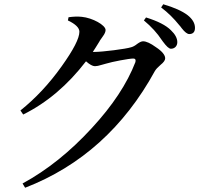

<svg xmlns="http://www.w3.org/2000/svg" viewBox="-20 -832 936 902"><path d="M98 50C359 -51 563 -234 708 -499C713 -507 721 -516 734 -527C749 -539 756 -549 756 -558C756 -573 742 -591 713 -610C687 -629 667 -638 652 -638C645 -638 636 -634 625 -626C614 -617 604 -612 596 -610C572 -602 462 -588 423 -588H416C423 -599 434 -615 447 -637C448 -639 448 -640 449 -641C452 -646 457 -653 463 -661C472 -673 476 -683 476 -691C476 -714 415 -748 364 -753C344 -755 323 -754 302 -751L299 -736C335 -719 353 -701 353 -683C353 -652 325 -598 270 -521C211 -438 146 -369 76 -313L89 -294C200 -349 298 -432 384 -544C401 -529 415 -521 426 -521C433 -521 445 -523 460 -528C468 -530 474 -532 478 -533C507 -542 586 -557 606 -557C616 -557 619 -551 616 -540C577 -439 509 -336 411 -230C310 -120 202 -33 86 30ZM783 -603C800 -603 813 -615 813 -634C813 -652 803 -671 783 -690C760 -713 721 -733 666 -750L656 -736C691 -707 719 -676 740 -644C741 -643 743 -640 745 -637C762 -614 774 -603 783 -603ZM869 -672C887 -672 896 -682 896 -701C896 -723 884 -743 861 -761C836 -780 798 -797 747 -812L737 -797C769 -773 797 -745 822 -714C825 -711 829 -706 834 -699C848 -681 860 -672 869 -672Z"/></svg>

Font: AllPunType SemiBold
Style: Regular
Weight: 600
Version: 1.0